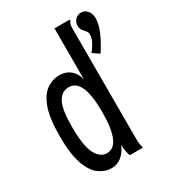

<svg xmlns="http://www.w3.org/2000/svg" viewBox="-167 -762 783 867"><g transform="rotate(-30 225.0 -329.0)"><path d="M391 -668Q409 -668 422 -653Q435 -638 435 -613Q435 -581 417 -540.5Q399 -500 374 -463L340 -486Q355 -504 365.5 -524Q376 -544 376 -564Q376 -574 369 -581.5Q362 -589 354.5 -599Q347 -609 347 -626Q348 -643 359.5 -655.5Q371 -668 391 -668ZM161 10Q126 10 95.5 -12Q65 -34 46.5 -87Q28 -140 28 -233Q28 -324 46.5 -376Q65 -428 96 -450Q127 -472 164 -472Q196 -472 218.5 -454.5Q241 -437 251 -402V-666H330V-658Q324 -652 322.5 -645Q321 -638 321 -621V-70Q321 -52 321.5 -35Q322 -18 328 0H259Q249 -26 249 -60Q236 -28 213 -9Q190 10 161 10ZM175 -59Q249 -59 249 -231Q249 -320 230 -362Q211 -404 174 -404Q136 -404 116.5 -367.5Q97 -331 97 -243Q97 -140 119 -99.5Q141 -59 175 -59Z"/></g></svg>

Font: Inconsolata SemiCondensed Medium
Style: Regular
Weight: 500
Width: 4
Monospace: yes
Designer: Raph Levien, Cyreal, Brenton Simpson
Foundry: Raph Levien, Cyreal, Google
Version: Version 3.001; ttfautohint (v1.8.2.53-6de2)